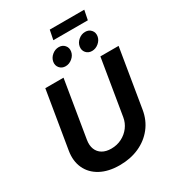

<svg xmlns="http://www.w3.org/2000/svg" viewBox="-248 -1212 1237 1362"><g transform="rotate(-30 370.5 -531.0)"><path d="M326.9 10.1Q234.7 10.1 170.9 -24.3Q107.1 -58.7 78.8 -119.9Q50.4 -181 63.4 -260.2L140.9 -727.5H290.1L213.4 -262.8Q206.4 -220.1 218.8 -188.4Q231.3 -156.6 260.5 -139.2Q289.8 -121.7 332.9 -121.7Q380.3 -121.7 419.4 -141.7Q458.4 -161.6 484.1 -195.7Q509.8 -229.9 516.8 -272.5L592 -727.5H741.2L662.4 -250.4Q649.4 -171 603.3 -112.4Q557.1 -53.7 486.1 -21.8Q415 10.1 326.9 10.1ZM560.9 -790Q530.7 -790 512.8 -811Q495 -831.9 499.8 -861.3Q504.6 -890.8 529.5 -911.6Q554.4 -932.4 584.7 -932.4Q615 -932.4 632.8 -911.6Q650.7 -890.8 645.9 -861.3Q641 -831.9 616.1 -811Q591.1 -790 560.9 -790ZM344.5 -790Q314.3 -790 296.5 -811Q278.6 -831.9 283.4 -861.3Q288.3 -890.8 313.2 -911.6Q338.1 -932.4 368.3 -932.4Q398.6 -932.4 416.4 -911.6Q434.3 -890.8 429.5 -861.3Q424.7 -831.9 399.7 -811Q374.7 -790 344.5 -790ZM658.7 -1071.6 643 -993.8H360.4L376 -1071.6Z"/></g></svg>

Font: Inter
Style: Italic
Weight: 400
Italic angle: -9.3988°
Designer: Rasmus Andersson
Foundry: rsms
Version: Version 4.001;git-66647c0bb